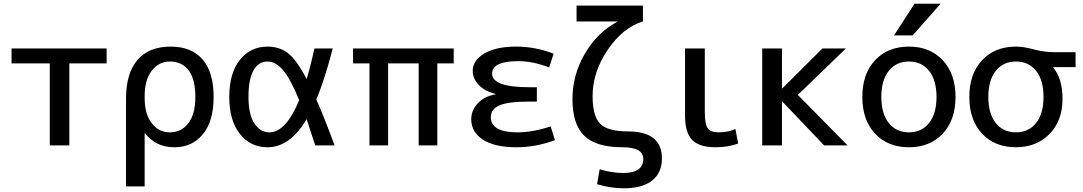

<svg xmlns="http://www.w3.org/2000/svg" viewBox="-20 -780 5812 1030"><path d="M352 -440V0H247V-440H42V-520H552V-440Z M656 -250Q656 -388 718 -459Q780 -530 896 -530Q1007 -530 1066.5 -461.5Q1126 -393 1126 -260Q1126 -130 1068.5 -60Q1011 10 916 10Q816 10 758 -65H756V220H656ZM1028 -260Q1028 -355 992 -402.5Q956 -450 891 -450Q832 -450 794 -400.5Q756 -351 756 -265V-255Q756 -168 794 -119Q832 -70 891 -70Q953 -70 990.5 -119Q1028 -168 1028 -260Z M1677 -246Q1718 -154 1775 0H1671Q1631 -124 1625 -141Q1536 10 1415 10Q1324 10 1267 -61.5Q1210 -133 1210 -260Q1210 -388 1267 -459Q1324 -530 1415 -530Q1478 -530 1524 -495.5Q1570 -461 1625 -356Q1646 -425 1667 -520H1765Q1722 -354 1677 -246ZM1585 -243Q1537 -360 1497.5 -405Q1458 -450 1415 -450Q1367 -450 1340 -403Q1313 -356 1313 -260Q1313 -166 1344.5 -118Q1376 -70 1425 -70Q1514 -70 1585 -243Z M2226 -440H2062V0H1962V-440H1874V-520H2414V-440H2326V0H2226Z M2639 -274V-276Q2581 -290 2548.5 -324Q2516 -358 2516 -400Q2516 -456 2578 -493Q2640 -530 2750 -530Q2851 -530 2950 -492L2926 -418Q2839 -452 2760 -452Q2620 -452 2620 -385Q2620 -312 2820 -312H2860V-235H2820Q2705 -235 2659 -214.5Q2613 -194 2613 -152Q2613 -70 2756 -70Q2839 -70 2934 -102L2957 -28Q2854 10 2750 10Q2633 10 2570.5 -31Q2508 -72 2508 -140Q2508 -189 2544 -226.5Q2580 -264 2639 -274Z M3291 -663V-665H3073V-750H3429V-665Q3321 -632 3240 -512.5Q3159 -393 3159 -265Q3159 -156 3200 -115.5Q3241 -75 3349 -75Q3531 -75 3531 70Q3531 147 3478.5 188.5Q3426 230 3326 230Q3253 230 3183 208L3197 128Q3263 148 3323 148Q3431 148 3431 72Q3431 10 3319 10Q3178 10 3114.5 -51.5Q3051 -113 3051 -248Q3051 -378 3117.5 -492Q3184 -606 3291 -663Z M3761 -520V-180Q3761 -114 3776.5 -92Q3792 -70 3835 -70Q3885 -70 3925 -88L3940 -10Q3883 10 3820 10Q3732 10 3693.5 -29Q3655 -68 3655 -160V-520Z M4177 -306 4392 -520H4518L4260 -271L4527 0H4401L4177 -235H4175V0H4069V-520H4175V-306Z M4886 -760H5026L4876 -590H4776ZM4674.5 -457Q4743 -530 4856 -530Q4969 -530 5037.5 -457Q5106 -384 5106 -260Q5106 -136 5037.5 -63Q4969 10 4856 10Q4743 10 4674.5 -63Q4606 -136 4606 -260Q4606 -384 4674.5 -457ZM4748 -120Q4788 -70 4856 -70Q4924 -70 4964 -120Q5004 -170 5004 -260Q5004 -350 4964 -400Q4924 -450 4856 -450Q4788 -450 4748 -400Q4708 -350 4708 -260Q4708 -170 4748 -120Z M5630 -420V-418Q5680 -358 5680 -250Q5680 -132 5610 -61Q5540 10 5430 10Q5317 10 5248.5 -63Q5180 -136 5180 -260Q5180 -384 5248.5 -457Q5317 -530 5430 -530Q5471 -530 5526 -515Q5581 -500 5640 -500H5750V-420ZM5322 -120Q5362 -70 5430 -70Q5498 -70 5538 -120Q5578 -170 5578 -260Q5578 -350 5538 -400Q5498 -450 5430 -450Q5362 -450 5322 -400Q5282 -350 5282 -260Q5282 -170 5322 -120Z"/></svg>

Font: M PLUS 1p Medium
Style: Regular
Weight: 500
Version: Version 1.062